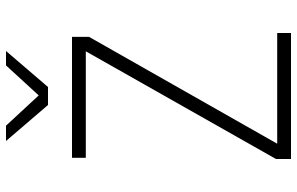

<svg xmlns="http://www.w3.org/2000/svg" viewBox="-195 -795 990 640"><g transform="rotate(-90 300.0 -475.0)"><path d="M90 0V-50L449 -684H94V-730H497V-673L141 -46H510V0ZM270 -810 150 -950H201L302 -841L402 -950H450L330 -810Z"/></g></svg>

Font: JetBrains Mono NL Thin
Style: Regular
Weight: 100
Monospace: yes
Designer: Philipp Nurullin, Konstantin Bulenkov
Foundry: JetBrains
Version: Version 2.305; ttfautohint (v1.8.4.7-5d5b)